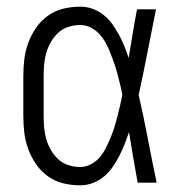

<svg xmlns="http://www.w3.org/2000/svg" viewBox="-20 -548 540 576"><path d="M221 8Q195 8 170 2Q145 -4 124 -19Q103 -34 88.5 -55Q74 -76 65 -100Q56 -124 53 -149.5Q50 -175 50 -200V-320Q50 -345 53 -370.5Q56 -396 65 -420Q74 -444 88.5 -465Q103 -486 124 -501Q145 -516 170 -522Q195 -528 221 -528Q240 -528 258 -521.5Q276 -515 291 -503Q306 -491 317 -475.5Q328 -460 337 -443.5Q346 -427 353 -409.5Q360 -392 366 -374Q372 -410 378 -446.5Q384 -483 391 -520H448Q435 -456 422.5 -391.5Q410 -327 396 -263Q411 -198 423.5 -132Q436 -66 450 0H393Q386 -38 379.5 -76Q373 -114 367 -152Q361 -134 354 -116Q347 -98 338 -80.5Q329 -63 318 -47Q307 -31 292 -18.5Q277 -6 258.5 1Q240 8 221 8ZM221 -47Q237 -47 252.5 -55Q268 -63 279 -76Q290 -89 297.5 -104Q305 -119 311.5 -134.5Q318 -150 323 -166Q328 -182 332 -198Q336 -214 340 -230.5Q344 -247 347 -264Q344 -280 340 -296Q336 -312 332 -327.5Q328 -343 322.5 -358.5Q317 -374 311 -389.5Q305 -405 297 -419.5Q289 -434 278 -446Q267 -458 252 -465.5Q237 -473 221 -473Q203 -473 185.5 -467.5Q168 -462 155 -450Q142 -438 133 -422.5Q124 -407 119 -390Q114 -373 112.5 -355.5Q111 -338 111 -320V-200Q111 -182 112.5 -164.5Q114 -147 119 -130Q124 -113 133 -97.5Q142 -82 155 -70Q168 -58 185.5 -52.5Q203 -47 221 -47Z"/></svg>

Font: Iosevka Term Curly Light
Style: Regular
Weight: 300
Designer: Belleve Invis
Foundry: Belleve Invis
Version: Version 32.3.0